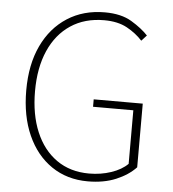

<svg xmlns="http://www.w3.org/2000/svg" viewBox="-53 -788 767 850"><g transform="rotate(5 330.5 -363.0)"><path d="M368 13Q276 13 207 -34Q138 -81 100 -166Q62 -251 62 -365Q62 -480 101.5 -563.5Q141 -647 212.5 -693Q284 -739 379 -739Q452 -739 498.5 -711Q545 -683 573 -653L550 -628Q522 -659 481 -681.5Q440 -704 379 -704Q293 -704 230.5 -662.5Q168 -621 134.5 -545Q101 -469 101 -365Q101 -261 133.5 -184Q166 -107 226.5 -64.5Q287 -22 371 -22Q423 -22 469 -37.5Q515 -53 542 -80V-318H363V-351H581V-68Q547 -32 493 -9.5Q439 13 368 13Z"/></g></svg>

Font: Source Han Sans SC ExtraLight
Style: Regular
Weight: 250
Designer: Ryoko NISHIZUKA 西塚涼子 (kana, bopomofo & ideographs); Paul D. Hunt (Latin, Greek & Cyrillic); Sandoll Communications 산돌커뮤니
Foundry: Adobe
Version: Version 2.004;hotconv 1.0.118;makeotfexe 2.5.65603